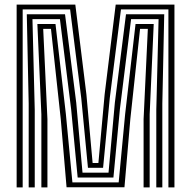

<svg xmlns="http://www.w3.org/2000/svg" viewBox="-20 -820 836 840"><path d="M52.8 0V-800H309.5L358 -407.2L385.2 -107H410.5L437.8 -407.2L486.2 -800H743.2V0H716.8V-778.8H509.2L460.2 -390.5L431 -85.8H364.8L335.5 -390.5L286.8 -778.8H79.2V0ZM105.5 0V-366.8L97.2 -757.5H264.5L313.5 -370.8L341 -64.5H454.8L482.5 -370.8L531.2 -757.5H698.5L690.2 -366.8V0H663.8V-339.8L673.8 -736.2H553.5L504.5 -342.2L476.2 -43.2H319.8L291.2 -342.2L242.2 -736.2H122L132 -339.8V0ZM161 0V-319.8L143.5 -715H222.8L268.2 -320.8L296.8 -22H499.2L527.5 -320.8L573 -715H652.5L634.8 -319.8V0H608.2V-298.8L626.8 -693.8H592.8L550.2 -299L524.5 -0.8H271.2L245.8 -299L203 -693.8H169L187.5 -298.8V0Z"/></svg>

Font: Big Shoulders Inline Text ExtraBold
Style: Regular
Weight: 800
Designer: Patric King
Foundry: XO Type Co
Version: Version 1.000